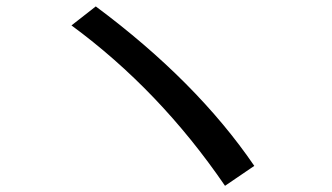

<svg xmlns="http://www.w3.org/2000/svg" viewBox="-20 -692 1040 602"><path d="M204.1 -612.3 280.3 -671.9Q596.7 -436.5 777.3 -171.9L685.5 -109.4Q480.5 -409.2 204.1 -612.3Z"/></svg>

Font: MotoyaLCedar
Style: W3 mono
Weight: 400
Version: Version 1.01